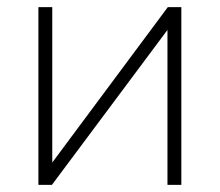

<svg xmlns="http://www.w3.org/2000/svg" viewBox="-20 -520 618 540"><path d="M88 0V-500H127V-32H104L452 -500H490V0H451V-468H475L126 0Z"/></svg>

Font: Mulish ExtraLight
Style: Regular
Weight: 200
Designer: Vernon Adams
Foundry: Vernon Adams
Version: Version 3.603